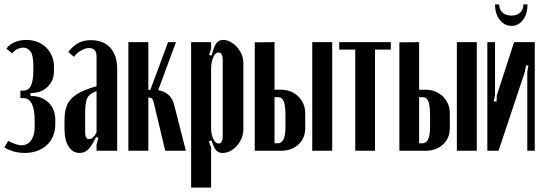

<svg xmlns="http://www.w3.org/2000/svg" viewBox="-20 -687 2484 875"><path d="M92 10Q42 10 0 -15L17 -45Q32 -37 48.5 -31Q65 -25 79 -25Q89 -25 99.5 -29Q110 -33 118.5 -43Q127 -53 132.5 -69.5Q138 -86 138 -111V-137Q138 -240 86 -240H73V-274H86Q110 -274 121 -296.5Q132 -319 132 -368V-388Q132 -436 118.5 -453Q105 -470 86 -470Q76 -470 62.5 -465Q49 -460 35 -444L9 -465Q23 -485 47 -495Q71 -505 100 -505Q127 -505 150.5 -496Q174 -487 190.5 -470.5Q207 -454 216.5 -431.5Q226 -409 226 -382V-364Q226 -322 200 -294.5Q174 -267 134 -264L118 -262L119 -250L134 -249Q177 -245 204.5 -216Q232 -187 232 -141V-121Q232 -62 193.5 -26Q155 10 92 10Z M274 -139Q274 -171 281 -195Q288 -219 305 -237Q322 -255 350 -268.5Q378 -282 420 -294V-430Q420 -468 386 -468Q369 -468 349 -456.5Q329 -445 317 -428L291 -450Q311 -476 335.5 -490Q360 -504 394 -504Q451 -504 482.5 -469.5Q514 -435 514 -372V0H420V-29L428 -58L418 -63Q400 -24 383 -7Q366 10 343 10Q311 10 292.5 -19.5Q274 -49 274 -98ZM385 -53Q405 -53 420 -84V-272Q384 -258 376 -236Q368 -214 368 -173V-85Q368 -53 385 -53Z M680 -222Q676 -237 670 -240Q664 -243 656 -243V0H565V-495H656V-277H665L746 -495H782L701 -276Q727 -272 746.5 -256Q766 -240 774 -208L827 0H733Z M933 -437 944 -433Q955 -475 966 -490Q977 -505 997 -505Q1014 -505 1030.5 -496Q1047 -487 1060 -472.5Q1073 -458 1081 -439.5Q1089 -421 1089 -402V-97Q1089 -76 1081 -57Q1073 -38 1060 -23Q1047 -8 1030 1Q1013 10 994 10Q975 10 964.5 -2.5Q954 -15 944 -47L932 -43L942 -14V168H851V-495H942V-465ZM942 -104Q942 -75 952 -54Q962 -33 976 -33Q995 -33 995 -66V-412Q995 -448 976 -448Q962 -448 952 -426.5Q942 -405 942 -373Z M1262 -278Q1286 -278 1306 -269.5Q1326 -261 1340.5 -246.5Q1355 -232 1363 -212.5Q1371 -193 1371 -171V-103Q1371 -58 1340.5 -29Q1310 0 1261 0H1141V-494L1231 -495V-278ZM1494 -495V0H1403V-495ZM1281 -158Q1281 -207 1273 -225.5Q1265 -244 1249 -244H1231V-34H1248Q1261 -34 1271 -50Q1281 -66 1281 -115Z M1761 -461H1689V0H1599V-461H1526V-495H1761Z M1921 -278Q1945 -278 1965 -269.5Q1985 -261 1999.5 -246.5Q2014 -232 2022 -212.5Q2030 -193 2030 -171V-103Q2030 -58 1999.5 -29Q1969 0 1920 0H1800V-494L1890 -495V-278ZM2153 -495V0H2062V-495ZM1940 -158Q1940 -207 1932 -225.5Q1924 -244 1908 -244H1890V-34H1907Q1920 -34 1930 -50Q1940 -66 1940 -115Z M2417 -495V0H2383V-359L2388 -388L2377 -389L2372 -360L2252 0H2201V-495H2236V-254L2230 -225L2243 -224L2244 -252L2323 -495ZM2365 -667H2384Q2384 -624 2363.5 -596.5Q2343 -569 2311 -569Q2279 -569 2257.5 -596.5Q2236 -624 2236 -667H2255Q2255 -644 2270 -630Q2285 -616 2311 -616Q2336 -616 2350.5 -629.5Q2365 -643 2365 -667Z"/></svg>

Font: Moniqa ExtBd Cond Paragraph
Style: Regular
Weight: 800
Width: 3
Designer: Rajesh Rajput
Foundry: Rajesh Rajput
Version: Version 1.000